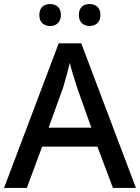

<svg xmlns="http://www.w3.org/2000/svg" viewBox="-20 -932 695 952"><path d="M175 -858C175 -820 199 -803 229 -803C257 -803 282 -820 282 -858C282 -896 257 -912 229 -912C199 -912 175 -896 175 -858ZM371 -858C371 -820 395 -803 424 -803C453 -803 478 -820 478 -858C478 -896 453 -912 424 -912C395 -912 371 -896 371 -858ZM540 0H654L383 -717H271L0 0H113L189 -205H463ZM362 -498 433 -299H221L293 -498C301 -525 316 -577 326 -620C333 -590 356 -518 362 -498Z"/></svg>

Font: Noto Sans Canadian Aboriginal Medium
Style: Regular
Weight: 500
Designer: Monotype Design Team, Typotheque's Kevin King
Foundry: Monotype Imaging Inc.
Version: Version 2.004